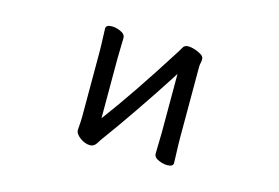

<svg xmlns="http://www.w3.org/2000/svg" viewBox="-72 -628 1143 787"><g transform="rotate(15 500.0 -235.0)"><path d="M618 -470Q624 -483 641 -483Q652 -483 667 -478.5Q682 -474 695.5 -466Q709 -458 709 -447Q709 -436 707 -429.5Q705 -423 705 -411V-109Q705 -85 706.5 -51.5Q708 -18 708 -6Q708 10 683 10Q666 10 647 2Q625 -7 625 -24Q625 -32 626 -68.5Q627 -105 627 -112V-362Q567 -268 503.5 -175.5Q440 -83 414.5 -49Q389 -15 382 -2Q372 13 356 13Q335 13 314 -2Q292 -18 292 -34V-36Q295 -75 295 -90V-361Q295 -390 293.5 -422.5Q292 -455 292 -465Q292 -481 317 -481Q334 -481 353 -473Q375 -464 375 -447Q375 -440 374 -405Q373 -370 373 -358V-106Q473 -239 608 -453Q613 -461 618 -470Z"/></g></svg>

Font: Moon Stars Kai HW
Style: Bold
Weight: 700
Designer: GuiWonder
Version: Version 1.101